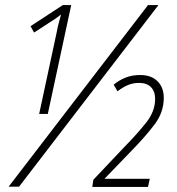

<svg xmlns="http://www.w3.org/2000/svg" viewBox="-20 -734 696 755"><path d="M14 0 562 -714H603L55 0ZM204 -612Q207 -629 211.5 -645.5Q216 -662 220 -677Q196 -658 174 -645L114 -606L100 -631L227 -714H260L168 -286H134ZM343 1 347 -27 469 -156Q519 -207 554.5 -251.5Q590 -296 590 -345Q590 -375 573.5 -391.5Q557 -408 527 -408Q503 -408 483 -399.5Q463 -391 442 -375L427 -401Q447 -418 473 -428.5Q499 -439 531 -439Q575 -439 599.5 -414.5Q624 -390 624 -349Q624 -292 587 -243.5Q550 -195 497 -141L391 -31H569L562 1Z"/></svg>

Font: Noto Sans Condensed ExtraLight
Style: Italic
Weight: 200
Width: 3
Italic angle: -12°
Designer: Monotype Design Team
Foundry: Monotype Imaging Inc.
Version: Version 2.013; ttfautohint (v1.8.4.7-5d5b)